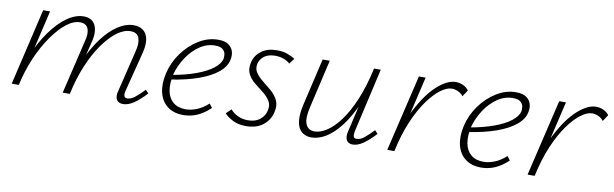

<svg xmlns="http://www.w3.org/2000/svg" viewBox="-36 -712 3235 1012"><g transform="rotate(10 1581.5 -205.5)"><path d="M635 4Q618 4 608 -3Q598 -10 595 -24.5Q592 -39 598 -61L652 -283Q663 -325 653.5 -353Q644 -381 607 -381Q572 -381 535 -353.5Q498 -326 462 -275.5Q426 -225 396.5 -155Q367 -85 349 0H321Q343 -97 377 -174Q411 -251 450.5 -304.5Q490 -358 533.5 -386.5Q577 -415 618 -415Q649 -415 669 -400Q689 -385 695 -355.5Q701 -326 690 -281L636 -69Q631 -51 634 -40Q637 -29 651 -29Q671 -29 692.5 -46.5Q714 -64 740 -91L756 -74Q723 -38 692.5 -17Q662 4 635 4ZM38 0 134 -410H171L75 0ZM50 0Q70 -86 102.5 -161.5Q135 -237 176 -294Q217 -351 262 -383Q307 -415 351 -415Q397 -415 413.5 -379.5Q430 -344 415 -288L344 0H311L379 -287Q391 -330 380.5 -355.5Q370 -381 337 -381Q302 -381 264 -351Q226 -321 189 -268Q152 -215 122.5 -146.5Q93 -78 76 0Z M956 6Q906 6 872.5 -19Q839 -44 827.5 -89Q816 -134 829 -193Q843 -254 879.5 -304.5Q916 -355 966 -386Q1016 -417 1071 -417Q1108 -417 1127 -402.5Q1146 -388 1151.5 -367.5Q1157 -347 1152 -325Q1145 -287 1106.5 -255.5Q1068 -224 1004.5 -201.5Q941 -179 855 -166L856 -191Q932 -204 988 -224.5Q1044 -245 1076.5 -270.5Q1109 -296 1115 -323Q1117 -334 1115 -348Q1113 -362 1100.5 -373Q1088 -384 1059 -384Q1015 -384 976 -357Q937 -330 909 -287Q881 -244 868 -196Q857 -145 864 -107Q871 -69 896.5 -47.5Q922 -26 964 -26Q991 -26 1022 -38Q1053 -50 1084 -78L1100 -57Q1078 -36 1054 -21.5Q1030 -7 1005.5 -0.5Q981 6 956 6Z M1292 6Q1251 6 1221.5 -9Q1192 -24 1176 -42L1203 -68Q1216 -51 1241 -38.5Q1266 -26 1297 -26Q1337 -26 1361.5 -46Q1386 -66 1392 -95Q1399 -125 1385 -147Q1371 -169 1347.5 -187Q1324 -205 1300.5 -224Q1277 -243 1264.5 -268.5Q1252 -294 1261 -331Q1270 -368 1302 -392Q1334 -416 1385 -416Q1417 -416 1441 -407.5Q1465 -399 1482 -387L1460 -358Q1448 -370 1427 -378Q1406 -386 1381 -386Q1344 -386 1322.5 -369.5Q1301 -353 1295 -329Q1289 -301 1303 -280.5Q1317 -260 1340.5 -241.5Q1364 -223 1387.5 -203Q1411 -183 1424 -156.5Q1437 -130 1428 -92Q1418 -49 1383 -21.5Q1348 6 1292 6Z M1642 5Q1620 5 1602.5 -4Q1585 -13 1574.5 -32Q1564 -51 1562.5 -81Q1561 -111 1570 -153L1630 -410H1668L1609 -155Q1593 -91 1605.5 -60Q1618 -29 1653 -29Q1683 -29 1718 -51.5Q1753 -74 1788 -121Q1823 -168 1853.5 -240.5Q1884 -313 1905 -410H1929Q1905 -302 1871 -223Q1837 -144 1798 -93.5Q1759 -43 1719.5 -19Q1680 5 1642 5ZM1863 4Q1848 4 1838 -3.5Q1828 -11 1825.5 -25.5Q1823 -40 1828 -61L1909 -410H1941L1863 -69Q1859 -48 1862 -38.5Q1865 -29 1878 -29Q1899 -29 1920 -46.5Q1941 -64 1967 -91L1983 -74Q1950 -38 1920 -17Q1890 4 1863 4Z M2064 0Q2095 -134 2142.5 -226.5Q2190 -319 2243.5 -367Q2297 -415 2342 -415Q2362 -415 2380.5 -407Q2399 -399 2412 -382L2389 -347Q2378 -362 2361 -369.5Q2344 -377 2328 -377Q2301 -377 2267.5 -352Q2234 -327 2199.5 -279Q2165 -231 2135 -160.5Q2105 -90 2086 0ZM2048 0 2145 -410H2181L2085 0Z M2550 6Q2500 6 2466.5 -19Q2433 -44 2421.5 -89Q2410 -134 2423 -193Q2437 -254 2473.5 -304.5Q2510 -355 2560 -386Q2610 -417 2665 -417Q2702 -417 2721 -402.5Q2740 -388 2745.5 -367.5Q2751 -347 2746 -325Q2739 -287 2700.5 -255.5Q2662 -224 2598.5 -201.5Q2535 -179 2449 -166L2450 -191Q2526 -204 2582 -224.5Q2638 -245 2670.5 -270.5Q2703 -296 2709 -323Q2711 -334 2709 -348Q2707 -362 2694.5 -373Q2682 -384 2653 -384Q2609 -384 2570 -357Q2531 -330 2503 -287Q2475 -244 2462 -196Q2451 -145 2458 -107Q2465 -69 2490.5 -47.5Q2516 -26 2558 -26Q2585 -26 2616 -38Q2647 -50 2678 -78L2694 -57Q2672 -36 2648 -21.5Q2624 -7 2599.5 -0.5Q2575 6 2550 6Z M2815 0Q2846 -134 2893.5 -226.5Q2941 -319 2994.5 -367Q3048 -415 3093 -415Q3113 -415 3131.5 -407Q3150 -399 3163 -382L3140 -347Q3129 -362 3112 -369.5Q3095 -377 3079 -377Q3052 -377 3018.5 -352Q2985 -327 2950.5 -279Q2916 -231 2886 -160.5Q2856 -90 2837 0ZM2799 0 2896 -410H2932L2836 0Z"/></g></svg>

Font: Ysabeau ExtraLight
Style: Italic
Weight: 250
Italic angle: -12°
Version: Version 2.000;gftools[0.9.27.dev2+g8671c4b]